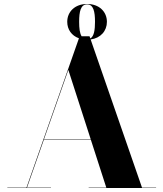

<svg xmlns="http://www.w3.org/2000/svg" viewBox="-20 -948 823 968"><path d="M17 -2V0H237V-2H116L201 -243.5H438L516 -2H427V0H767V-2H696L437 -749C487.5 -756 519 -792 519 -838C519 -889 480 -928 419 -928C358 -928 319 -889 319 -838C319 -799.5 341 -768 378 -755L113.5 -2ZM379 -838C379 -890 387 -926 419 -926C451 -926 459 -890 459 -838C459 -796.5 454 -765 435.5 -754L431.5 -765H391.5C382 -780 379 -806 379 -838ZM324.5 -595.5 437.5 -245.5H201.5Z"/></svg>

Font: Bodoni* 96pt
Style: Bold
Weight: 700
Version: Version 2.3